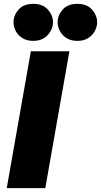

<svg xmlns="http://www.w3.org/2000/svg" viewBox="-20 -976 524 996"><path d="M15 0 140 -710H340L215 0ZM382 -764Q348 -764 325 -778.5Q302 -793 290.5 -815.5Q279 -838 279 -860Q279 -896 305 -926Q331 -956 382 -956Q431 -956 457.5 -926Q484 -896 484 -860Q484 -838 472 -815.5Q460 -793 437.5 -778.5Q415 -764 382 -764ZM153 -764Q119 -764 96 -778.5Q73 -793 61.5 -815.5Q50 -838 50 -860Q50 -896 76 -926Q102 -956 153 -956Q202 -956 228.5 -926Q255 -896 255 -860Q255 -838 243 -815.5Q231 -793 208.5 -778.5Q186 -764 153 -764Z"/></svg>

Font: Livvic Black
Style: Italic
Weight: 900
Italic angle: -10°
Designer: Jacques Le Bailly, Baron von Fonthausen
Version: Version 1.001; ttfautohint (v1.8.2)